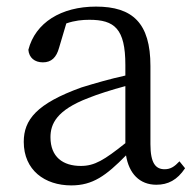

<svg xmlns="http://www.w3.org/2000/svg" viewBox="-20 -548 592 582"><path d="M360 -114C296 -63 267 -45 225 -45C171 -45 133 -72 133 -132C133 -172 151 -214 248 -251C275 -262 319 -276 360 -287ZM524 -59C509 -43 497 -35 479 -35C452 -35 436 -53 436 -111V-348C436 -478 382 -528 271 -528C165 -528 87 -479 66 -397C68 -373 85 -359 110 -359C136 -359 151 -374 159 -403L181 -477C207 -486 230 -488 251 -488C327 -488 360 -461 360 -351V-319C314 -309 266 -295 227 -283C91 -234 52 -185 52 -118C52 -32 116 14 196 14C261 14 301 -15 362 -77C371 -22 403 12 454 12C489 12 517 -2 541 -38Z"/></svg>

Font: Shippori Mincho
Style: Regular
Weight: 400
Designer: Bonji Tadano  Ryoko NISHIZUKA  (kana & ideographs); Frank Grießhammer (Latin, Greek & Cyrillic); Wenlong ZHANG  (bopomof
Foundry: Adobe Systems Incorporated
Version: Version 1.003;PS 1.001;hotconv 16.6.54;makeotf.lib2.5.65590